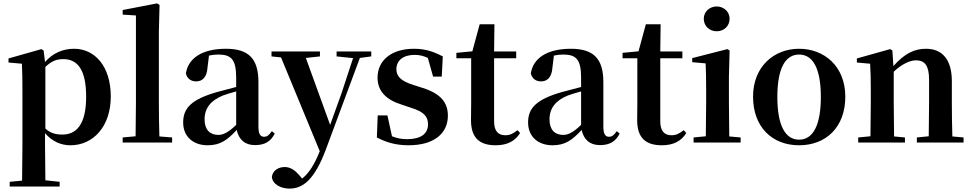

<svg xmlns="http://www.w3.org/2000/svg" viewBox="-20 -839 5720 1130"><path d="M395 16C527 16 632 -93 632 -271C632 -449 538 -552 416 -552C352 -552 292 -528 245 -474L237 -541L224 -550L30 -495V-471L109 -464C111 -415 112 -375 112 -309V14L110 224L37 231V259H331V231L247 222L245 13V-55C289 -5 340 16 395 16ZM247 -445C286 -483 318 -491 353 -491C436 -491 487 -429 487 -270C487 -104 428 -47 347 -47C308 -47 278 -55 247 -82Z M777 0H993V-30L918 -36C916 -100 915 -172 915 -235V-651L919 -810L904 -819L702 -780V-753L780 -748V-235L778 -37L702 -30V0Z M1481 15C1537 15 1573 -5 1597 -53L1580 -67C1562 -41 1550 -34 1535 -34C1513 -34 1501 -48 1501 -95V-356C1501 -494 1443 -552 1310 -552C1169 -552 1087 -496 1074 -406C1082 -376 1104 -360 1135 -360C1169 -360 1197 -382 1201 -439L1210 -512C1230 -516 1247 -518 1265 -518C1342 -518 1370 -488 1370 -381V-327L1260 -298C1108 -255 1058 -204 1058 -118C1058 -34 1118 16 1202 16C1278 16 1319 -16 1373 -74C1386 -18 1420 15 1481 15ZM1370 -104C1321 -57 1292 -45 1265 -45C1216 -45 1184 -75 1184 -136C1184 -203 1221 -248 1292 -277C1312 -284 1340 -293 1370 -301Z M1961 -507 2058 -497 1990 -290 1923 -104 1780 -498 1863 -507V-536H1578V-507L1634 -501L1862 51C1831 128 1799 180 1758 212L1743 194C1718 165 1691 144 1656 144C1621 144 1586 162 1580 201C1583 245 1632 271 1684 271C1767 271 1833 212 1897 43L2098 -498L2165 -507V-536H1961Z M2385 16C2532 16 2616 -52 2616 -158C2616 -236 2573 -288 2469 -321L2413 -339C2336 -363 2313 -392 2313 -432C2313 -483 2353 -516 2420 -516C2450 -516 2473 -510 2498 -498L2529 -388H2580L2586 -507C2530 -536 2482 -552 2417 -552C2279 -552 2202 -480 2202 -382C2202 -301 2255 -251 2342 -224L2398 -205C2478 -181 2499 -151 2499 -107C2499 -51 2456 -20 2376 -20C2341 -20 2314 -26 2287 -37L2260 -160H2203L2198 -30C2255 0 2312 16 2385 16Z M2897 16C2966 16 3012 -9 3041 -56L3026 -73C2999 -52 2981 -43 2954 -43C2913 -43 2888 -67 2888 -124V-496H3018V-536H2888L2890 -696H2803L2760 -537L2666 -528V-496H2753V-235C2753 -195 2752 -169 2752 -132C2752 -29 2801 16 2897 16Z M3511 15C3567 15 3603 -5 3627 -53L3610 -67C3592 -41 3580 -34 3565 -34C3543 -34 3531 -48 3531 -95V-356C3531 -494 3473 -552 3340 -552C3199 -552 3117 -496 3104 -406C3112 -376 3134 -360 3165 -360C3199 -360 3227 -382 3231 -439L3240 -512C3260 -516 3277 -518 3295 -518C3372 -518 3400 -488 3400 -381V-327L3290 -298C3138 -255 3088 -204 3088 -118C3088 -34 3148 16 3232 16C3308 16 3349 -16 3403 -74C3416 -18 3450 15 3511 15ZM3400 -104C3351 -57 3322 -45 3295 -45C3246 -45 3214 -75 3214 -136C3214 -203 3251 -248 3322 -277C3342 -284 3370 -293 3400 -301Z M3875 16C3944 16 3990 -9 4019 -56L4004 -73C3977 -52 3959 -43 3932 -43C3891 -43 3866 -67 3866 -124V-496H3996V-536H3866L3868 -696H3781L3738 -537L3644 -528V-496H3731V-235C3731 -195 3730 -169 3730 -132C3730 -29 3779 16 3875 16Z M4198 -655C4240 -655 4274 -685 4274 -729C4274 -770 4240 -801 4198 -801C4156 -801 4122 -770 4122 -729C4122 -685 4156 -655 4198 -655ZM4133 0H4339V-30L4272 -36C4271 -94 4270 -180 4270 -235V-388L4274 -542L4261 -550L4054 -497V-473L4133 -466C4135 -418 4136 -375 4136 -308V-235L4134 -37L4062 -30V0Z M4683 16C4841 16 4955 -90 4955 -270C4955 -449 4831 -552 4683 -552C4536 -552 4412 -448 4412 -270C4412 -92 4524 16 4683 16ZM4683 -17C4602 -17 4555 -100 4555 -268C4555 -437 4602 -518 4683 -518C4764 -518 4811 -437 4811 -268C4811 -100 4764 -17 4683 -17Z M5445 0H5651V-30L5585 -36C5583 -93 5582 -177 5582 -235V-361C5582 -493 5522 -552 5430 -552C5364 -552 5305 -526 5238 -450L5232 -542L5219 -550L5023 -495V-471L5101 -464C5104 -415 5105 -376 5105 -310V-235C5105 -180 5104 -94 5103 -37L5031 -30V0H5306V-30L5242 -36L5240 -235V-417C5290 -464 5337 -484 5371 -484C5422 -484 5448 -454 5448 -370V-235L5446 -37L5376 -30V0Z"/></svg>

Font: Source Han Serif CN
Style: Bold
Weight: 700
Designer: Ryoko NISHIZUKA 西塚涼子 (kana & ideographs); Frank Grießhammer (Latin, Greek & Cyrillic); Wenlong ZHANG 张文龙 (bopomofo); San
Foundry: Adobe
Version: Version 2.003;hotconv 1.1.1;makeotfexe 2.6.0